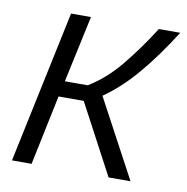

<svg xmlns="http://www.w3.org/2000/svg" viewBox="-65 -584 629 646"><g transform="rotate(10 250.0 -260.5)"><path d="M17 0 127 -521H195L146 -293H224Q282 -328 331 -387.5Q380 -447 427 -521H500Q445 -434 391 -370.5Q337 -307 279 -267L422 0H347L220 -239H134L84 0Z"/></g></svg>

Font: Raleway
Style: Italic
Weight: 400
Italic angle: -12°
Designer: Matt McInerney, Pablo Impallari, Rodrigo Fuenzalida
Foundry: Matt McInerney, Pablo Impallari, Rodrigo Fuenzalida
Version: Version 4.026